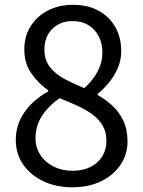

<svg xmlns="http://www.w3.org/2000/svg" viewBox="-20 -764 595 797"><path d="M279.8 13.4Q212.3 13.4 159.4 -11.9Q106.5 -37.2 76 -81.3Q45.6 -125.4 45.6 -182Q45.6 -231.4 65.2 -270.5Q84.9 -309.7 115.9 -338.1Q147 -366.6 180.4 -384.6V-389Q140.4 -416.7 110.7 -458.6Q80.9 -500.4 80.9 -558.2Q80.9 -614.1 107.5 -655.8Q134 -697.4 179.4 -720.7Q224.8 -744 282.2 -744Q344.9 -744 389.7 -719.2Q434.5 -694.4 458.9 -651.1Q483.2 -607.8 483.2 -551.1Q483.2 -513 467.8 -479Q452.3 -444.9 430.1 -418.4Q407.9 -391.9 385.5 -374.5V-369.5Q417.9 -351.5 446.2 -325.5Q474.5 -299.5 491.9 -263.2Q509.3 -226.8 509.3 -176.4Q509.3 -123.7 480.5 -80.4Q451.6 -37.2 400.2 -11.9Q348.7 13.4 279.8 13.4ZM329.7 -398Q366.6 -431.3 385.8 -468.4Q405.1 -505.6 405.1 -546.4Q405.1 -582.5 390.5 -612Q375.9 -641.4 348 -659Q320 -676.5 280.6 -676.5Q230.1 -676.5 197.2 -644.1Q164.3 -611.6 164.3 -558.2Q164.3 -514.6 187.7 -485.2Q211 -455.7 249 -435.6Q287 -415.4 329.7 -398ZM281.4 -55.1Q323.9 -55.1 355.3 -70.8Q386.8 -86.5 404.3 -114.7Q421.8 -142.8 421.8 -179.1Q421.8 -216 406.1 -242.7Q390.4 -269.4 363.8 -289Q337.2 -308.6 302 -324.6Q266.9 -340.7 228 -356.3Q184.1 -327.6 155.7 -285.2Q127.4 -242.8 127.4 -190.1Q127.4 -151.6 147.4 -121Q167.4 -90.3 202.6 -72.7Q237.7 -55.1 281.4 -55.1Z"/></svg>

Font: Noto Sans JP
Style: Regular
Weight: 100
Designer: Ryoko NISHIZUKA 西塚涼子 (kana, bopomofo & ideographs); Paul D. Hunt (Latin, Greek & Cyrillic); Sandoll Communications 산돌커뮤니
Foundry: Adobe
Version: Version 2.004;hotconv 1.0.118;makeotfexe 2.5.65603